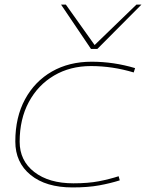

<svg xmlns="http://www.w3.org/2000/svg" viewBox="-20 -810 639 840"><path d="M297 10Q181 10 114 -44.5Q47 -99 47 -191Q47 -297 89.5 -375.5Q132 -454 207 -497Q282 -540 381 -540Q477 -540 571 -512L565 -493Q472 -521 378 -521Q287 -521 216.5 -479.5Q146 -438 106 -363.5Q66 -289 66 -190Q66 -107 130 -57.5Q194 -8 301 -8Q366 -8 412.5 -17Q459 -26 499 -39L504 -21Q463 -8 414 1Q365 10 297 10ZM599 -790 406 -596H378L247 -790H268L394 -613L577 -790Z"/></svg>

Font: Georama Extended Thin
Style: Italic
Weight: 100
Width: 7
Italic angle: -9°
Designer: Jean-Baptiste Levee
Foundry: Production Type
Version: Version 1.000